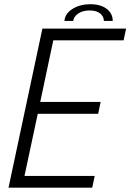

<svg xmlns="http://www.w3.org/2000/svg" viewBox="-20 -870 604 890"><path d="M419 -54.5 407.5 0H19.5L176.5 -737.5H564.5L553 -683H227L166.5 -397.5H446.5L435 -342.5H155L93.5 -54.5ZM278.5 -773Q282 -808 316.8 -829.2Q351.5 -850.5 398.5 -850.5Q446 -850.5 474.2 -829.2Q502.5 -808 502.5 -773H461.5Q461.5 -793 444.8 -807.2Q428 -821.5 395.5 -821.5Q363.5 -821.5 342.5 -807.2Q321.5 -793 319.5 -773Z"/></svg>

Font: Epilogue Light
Style: Italic
Weight: 300
Italic angle: -12°
Designer: Tyler Finck
Foundry: Etcetera Type Co
Version: Version 2.111; ttfautohint (v1.8.3)